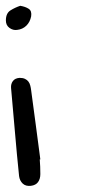

<svg xmlns="http://www.w3.org/2000/svg" viewBox="-20 -632 317 653"><path d="M46.9 -367.2Q57.6 -367.2 64.9 -363.8Q72.3 -360.4 76.7 -354.5Q81.1 -348.6 83 -340.8Q85 -333 85.9 -325.2Q93.8 -266.6 101.6 -208Q109.4 -149.4 117.2 -89.8H115.2Q116.2 -77.1 116.7 -64.9Q117.2 -52.7 117.2 -40Q117.2 -23.4 109.4 -12.7Q101.6 -2 85 0Q67.4 2 57.1 -7.8Q46.9 -17.6 44.9 -33.2Q37.1 -108.4 30.8 -183.1Q24.4 -257.8 17.6 -333Q16.6 -346.7 23.9 -356.4Q31.2 -366.2 46.9 -367.2ZM0 -562.5Q0 -586.9 15.6 -596.7Q31.2 -606.4 48.8 -612.3Q66.4 -609.4 77.6 -602.1Q88.9 -594.7 85.9 -576.2Q82 -556.6 69.3 -544.4Q56.6 -532.2 38.1 -530.3Q24.4 -528.3 12.2 -537.1Q0 -545.9 0 -562.5Z"/></svg>

Font: Scriphy
Style: Regular
Weight: 400
Designer: Ala M. Lockhart
Foundry: Ala M. Lockhart
Version: Version 1.0 2021